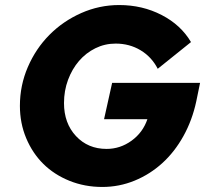

<svg xmlns="http://www.w3.org/2000/svg" viewBox="-20 -731 830 762"><path d="M759 -329Q743 -254 708 -191Q673 -128 624 -83.5Q575 -39 514 -14Q453 11 386 11Q316 11 255.5 -13.5Q195 -38 152 -80.5Q109 -123 84 -182.5Q59 -242 59 -311Q59 -392 90.5 -465Q122 -538 176 -592.5Q230 -647 302 -679Q374 -711 453 -711Q545 -711 621.5 -671.5Q698 -632 738 -564L606 -458Q582 -505 538 -531.5Q494 -558 439 -558Q396 -558 358.5 -539.5Q321 -521 293.5 -489Q266 -457 250 -414Q234 -371 234 -322Q234 -242 281.5 -191Q329 -140 403 -140Q457 -140 502 -172.5Q547 -205 565 -258H393L425 -402H774Z"/></svg>

Font: Red Hat Text
Style: Bold Italic
Weight: 700
Italic angle: -12°
Designer: Pentagram / MCKL
Foundry: Pentagram / MCKL
Version: Version 1.003; Red Hat Text Bold Italic